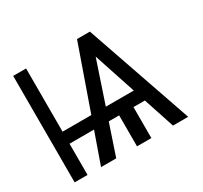

<svg xmlns="http://www.w3.org/2000/svg" viewBox="-149 -931 1200 1136"><g transform="rotate(-30 451.5 -363.5)"><path d="M146.3 -727.3H58.2V0H146.3V-213.1H313.6L238.6 0H342.3L413.4 -211.6H484.4V0H582.4V-211.6H660.2L730.1 0H833.8L582.4 -727.3H494.3L342.7 -295.5H146.3ZM441.8 -295.5 538 -582.4 632.8 -295.5Z"/></g></svg>

Font: Magic Ui Pro
Style: Regular
Weight: 400
Designer: Stefan Endress, Andreas Faust
Version: Version 1.000;FEAKit 1.0